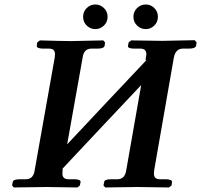

<svg xmlns="http://www.w3.org/2000/svg" viewBox="-20 -825 886 846"><path d="M746.1 -571.8 659.2 -74.2Q658.2 -69.3 658.2 -60.1Q658.2 -35.2 684.1 -35.2H710.9Q723.1 -35.2 731 -32Q738.8 -28.8 737.8 -22.9L735.8 -7.8L724.1 1Q625 -1 585.9 -1L443.8 1L436 -7.8L439 -22.9Q439.9 -35.2 470.2 -35.2H497.1Q530.3 -35.2 536.1 -74.2L602.1 -450.2Q545.9 -391.1 429 -266.6Q312 -142.1 252 -78.1L256.8 -81.1L255.9 -75.2Q254.9 -69.3 254.9 -60.1Q254.9 -35.2 282.2 -35.2H308.1Q320.3 -35.2 328.1 -32Q335.9 -28.8 335 -22.9L332 -7.8L320.8 1Q221.7 -1 184.1 -1L41 1L33.2 -7.8L36.1 -22.9Q38.1 -35.2 67.9 -35.2H94.2Q127.4 -35.2 132.8 -75.2L221.2 -571.8Q222.2 -577.6 222.2 -586.9Q222.2 -610.8 195.8 -610.8H168.9Q156.7 -610.8 148.9 -614Q141.1 -617.2 142.1 -623L144 -638.2L155.8 -647Q255.9 -644 293.9 -644L435.1 -647L442.9 -638.2L440.9 -623Q438 -610.8 409.2 -610.8H382.8Q349.6 -610.8 344.2 -571.8L275.9 -189Q335.9 -252.9 452.9 -377.4Q569.8 -502 626 -561L621.1 -559.1L623 -571.8Q625 -581.5 625 -585.9Q625 -610.8 598.1 -610.8H571.8Q542 -610.8 543.9 -623L546.9 -638.2L558.1 -647Q658.2 -645 695.8 -645L837.9 -647.9L846.2 -638.2L844.2 -624Q841.3 -610.8 812 -610.8H786.1Q753.9 -610.8 746.1 -571.8ZM362.1 -712.4Q346.2 -728 346.2 -751Q346.2 -773.9 362.1 -789.6Q377.9 -805.2 399.9 -805.2Q421.9 -805.2 438 -789.6Q454.1 -773.9 454.1 -751Q454.1 -728 438 -712.4Q421.9 -696.8 399.9 -696.8Q377.9 -696.8 362.1 -712.4ZM584 -712.4Q567.9 -728 567.9 -751Q567.9 -773.9 584 -789.6Q600.1 -805.2 622.1 -805.2Q644 -805.2 659.9 -789.6Q675.8 -773.9 675.8 -751Q675.8 -728 659.9 -712.4Q644 -696.8 622.1 -696.8Q600.1 -696.8 584 -712.4Z"/></svg>

Font: Linux Libertine
Style: Semibold Italic
Weight: 600
Italic angle: -11.5°
Designer: Philipp H. Poll
Foundry: Philipp H. Poll
Version: Version 5.1.2 ; ttfautohint (v0.9)